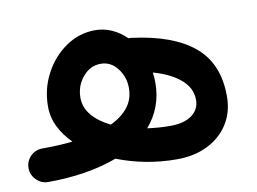

<svg xmlns="http://www.w3.org/2000/svg" viewBox="-112 -507 834 622"><g transform="rotate(-10 304.5 -196.0)"><path d="M-55.2 -22Q-55.2 -44.9 -39.1 -61Q-22.9 -77.1 0 -77.1Q54.2 -77.1 99.6 -82Q72.8 -108.9 57.1 -140.4Q41.5 -171.9 41.5 -207.5Q41.5 -265.6 67.9 -315.2Q94.2 -364.7 138.2 -394.8Q182.1 -424.8 233.9 -424.8Q263.7 -424.8 289.8 -412.8Q315.9 -400.9 336.4 -380.4Q341.3 -380.4 346.2 -379.9Q480.5 -362.8 549.3 -305.4Q618.2 -248 618.2 -140.1Q618.2 -88.4 593.5 -49.3Q568.8 -10.3 525.1 11.5Q481.4 33.2 423.3 33.2Q321.8 33.2 227.1 -3.4Q179.2 14.6 121.6 23.9Q64 33.2 0 33.2Q-22.5 33.2 -38.8 16.8Q-55.2 0.5 -55.2 -22ZM149.9 -217.3Q149.9 -184.6 172.1 -158.7Q194.3 -132.8 231.9 -114.7Q269 -132.3 289.6 -158.7Q310.1 -185.1 310.1 -221.7Q310.1 -257.8 288.3 -286.1Q266.6 -314.5 233.4 -314.5Q198.7 -314.5 174.3 -285.4Q149.9 -256.3 149.9 -217.3ZM397.5 -224.1Q397.5 -181.6 384 -146.2Q370.6 -110.8 345.7 -82.5Q382.8 -77.1 421.9 -77.1Q466.8 -77.1 492.2 -95.7Q517.6 -114.3 517.6 -146Q517.6 -184.6 484.9 -212.9Q452.1 -241.2 395 -257.3Q397.5 -240.7 397.5 -224.1Z"/></g></svg>

Font: Mikhak-FD SemiBold
Style: Regular
Weight: 600
Designer: Amin Abedi
Version: Version 3.2